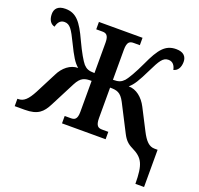

<svg xmlns="http://www.w3.org/2000/svg" viewBox="-154 -890 1317 1270"><g transform="rotate(20 504.5 -255.0)"><path d="M926 210H987V-52H965C927 -52 900 -79 869 -140L794 -286C765 -342 718 -381 664 -381C694 -406 715 -441 756 -525C795 -605 813 -636 852 -636C884 -636 899 -611 904 -584C932 -590 950 -616 950 -657C950 -694 928 -720 876 -720C800 -720 762 -673 709 -557C675 -484 646 -435 629 -415C609 -394 592 -386 551 -386V-597C551 -654 570 -662 597 -662H640V-714H333V-662H376C401 -662 421 -654 421 -601V-386C380 -386 363 -394 343 -415C326 -435 297 -484 263 -557C210 -673 172 -720 96 -720C44 -720 22 -694 22 -657C22 -616 40 -590 68 -584C74 -611 88 -636 120 -636C159 -636 177 -605 216 -525C257 -441 278 -406 308 -381C254 -381 206 -342 179 -286L104 -140C71 -77 44 -52 6 -52H0V0H70C162 0 195 -32 227 -95L316 -268C346 -326 374 -331 421 -331V-112C421 -59 401 -52 376 -52H333V0H640V-52H597C570 -52 551 -60 551 -117V-331C598 -331 626 -326 656 -268L753 -79C773 -40 793 -21 826 -5C906 34 925 74 926 210Z"/></g></svg>

Font: Noto Serif SemiCondensed
Style: Bold
Weight: 700
Width: 4
Designer: Monotype Design Team
Foundry: Monotype Imaging Inc.
Version: Version 2.015